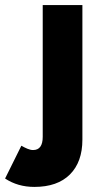

<svg xmlns="http://www.w3.org/2000/svg" viewBox="-86 -520 394 755"><path d="M49 215Q-16 215 -66 182L-2 53Q10 60 22 65Q34 70 44 70Q82 70 82 18V-500H238V29Q238 117 189 166Q140 215 49 215Z"/></svg>

Font: Figtree Light ExtraBold
Style: Regular
Weight: 800
Version: Version 2.001;gftools[0.9.30]